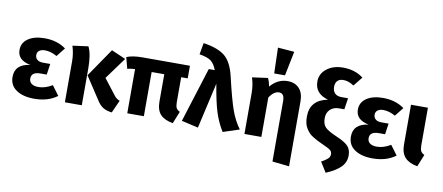

<svg xmlns="http://www.w3.org/2000/svg" viewBox="-85 -1191 4081 1767"><g transform="rotate(10 1955.0 -307.0)"><path d="M260 -548Q377 -548 459 -488L394 -406Q336 -439 281 -439Q248 -439 228.5 -424.5Q209 -410 209 -383Q209 -356 228 -340Q247 -324 283 -324H350L335 -222H276Q192 -222 192 -160Q192 -130 214.5 -113Q237 -96 280 -96Q341 -96 408 -136L474 -47Q389 17 258 17Q155 17 92 -25.5Q29 -68 29 -147Q29 -266 171 -283Q49 -307 49 -402Q49 -470 106.5 -509Q164 -548 260 -548Z M1021 -489 873 -286 985 -141Q1005 -113 1038 -101L985 17Q936 12 902.5 -8.5Q869 -29 840 -77L706 -281L888 -547ZM668 -545Q702 -477 702 -345V0H544V-382Q544 -455 522 -525Z M1619 -413H1558V-179Q1558 -143 1567.5 -125.5Q1577 -108 1601 -97L1555 17Q1476 3 1438 -37.5Q1400 -78 1400 -158V-413H1282V0H1127V-413Q1086 -412 1056 -402L1028 -508Q1083 -531 1176 -531H1619Z M1707 -758Q1843 -738 1909 -684Q1975 -630 2006 -496Q2054 -290 2087.5 -196.5Q2121 -103 2173 -33L2021 17Q1972 -62 1943.5 -151.5Q1915 -241 1887 -410L1790 17L1634 -19L1795 -531H1851Q1829 -589 1796 -613.5Q1763 -638 1688 -650Z M2496 -596H2395L2388 -836L2542 -824ZM2530 -548Q2599 -548 2638.5 -505.5Q2678 -463 2678 -385V222L2520 205V-361Q2520 -432 2470 -432Q2422 -432 2380 -368V0H2222V-382Q2222 -457 2200 -525L2346 -545Q2361 -515 2370 -469Q2437 -548 2530 -548Z M3011 -759Q3124 -759 3201 -699L3132 -613Q3082 -647 3034 -647Q2997 -647 2978 -627Q2959 -607 2959 -571Q2959 -532 2980.5 -510.5Q3002 -489 3042 -489H3104L3088 -383H3038Q2987 -383 2955.5 -352.5Q2924 -322 2924 -271Q2924 -215 2952.5 -186.5Q2981 -158 3063 -123Q3137 -92 3169 -60Q3201 -28 3201 30Q3201 92 3157.5 137Q3114 182 3020 222L2961 128Q3001 106 3020 88.5Q3039 71 3039 46Q3039 23 3023 9Q3007 -5 2954 -28Q2920 -43 2900 -53.5Q2880 -64 2854 -79.5Q2828 -95 2814 -110.5Q2800 -126 2786 -148Q2772 -170 2766 -197Q2760 -224 2760 -258Q2760 -412 2924 -444Q2799 -479 2799 -592Q2799 -665 2859 -712Q2919 -759 3011 -759Z M3422 -548Q3539 -548 3621 -488L3556 -406Q3498 -439 3443 -439Q3410 -439 3390.5 -424.5Q3371 -410 3371 -383Q3371 -356 3390 -340Q3409 -324 3445 -324H3512L3497 -222H3438Q3354 -222 3354 -160Q3354 -130 3376.5 -113Q3399 -96 3442 -96Q3503 -96 3570 -136L3636 -47Q3551 17 3420 17Q3317 17 3254 -25.5Q3191 -68 3191 -147Q3191 -266 3333 -283Q3211 -307 3211 -402Q3211 -470 3268.5 -509Q3326 -548 3422 -548Z M3843 -531V-179Q3843 -143 3852.5 -125.5Q3862 -108 3886 -97L3840 17Q3762 3 3723.5 -38.5Q3685 -80 3685 -159V-531Z"/></g></svg>

Font: Fira Sans
Style: Bold
Weight: 700
Designer: bBox Type GmbH & Carrois Corporate GbR & Edenspiekermann AG
Foundry: bBox Type GmbH & Carrois Corporate GbR & Edenspiekermann AG
Version: Version 4.301;PS 004.301;hotconv 1.0.88;makeotf.lib2.5.64775